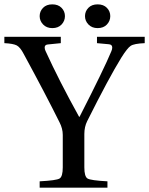

<svg xmlns="http://www.w3.org/2000/svg" viewBox="-32 -861 684 881"><path d="M-12 -663V-692H247V-663L188 -657Q173 -656 173 -643Q173 -635 177 -627Q239 -491 331 -325H333Q446 -546 479 -626Q483 -635 483 -643Q483 -657 467 -658L413 -663V-692H632V-663Q583 -661 567.5 -650.5Q552 -640 525 -597Q468 -505 368 -305Q355 -279 355 -246V-93Q355 -51 369.5 -42Q384 -33 461 -29V0H150V-29Q227 -33 241.5 -42Q256 -51 256 -93V-242Q256 -271 241 -300Q178 -427 77 -613Q61 -644 45 -652.5Q29 -661 -12 -663ZM416 -732Q390 -732 374 -748.5Q358 -765 358 -787Q358 -809 373.5 -825Q389 -841 416 -841Q443 -841 458.5 -825Q474 -809 474 -787Q474 -765 458.5 -748.5Q443 -732 416 -732ZM208 -732Q182 -732 166 -748.5Q150 -765 150 -787Q150 -809 165.5 -825Q181 -841 208 -841Q235 -841 250.5 -825Q266 -809 266 -787Q266 -765 250.5 -748.5Q235 -732 208 -732Z"/></svg>

Font: Heuristica
Style: Regular
Weight: 400
Version: Version 1.0.1 ; ttfautohint (v1.4.1)